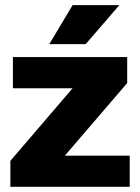

<svg xmlns="http://www.w3.org/2000/svg" viewBox="-20 -720 540 740"><path d="M230 -120.1H480V0H20V-100.1L259.8 -379.9H29.8V-500H470.2V-399.9ZM169.9 -549.8 259.8 -700.2H439.9L310.1 -549.8Z"/></svg>

Font: Fivo Sans Heavy
Style: Regular
Weight: 900
Designer: Alexander Slobzheninov
Foundry: Alexander Slobzheninov
Version: 1.0